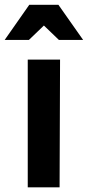

<svg xmlns="http://www.w3.org/2000/svg" viewBox="-51 -800 375 820"><path d="M67.5 0V-545.5H205.5L203.5 0ZM-31 -629.5 74 -779.5H198.5L304 -629.5H200.5L136.5 -691L72.5 -629.5Z"/></svg>

Font: Spline Sans SemiBold
Style: Regular
Weight: 600
Designer: Eben Sorkin, Mirko Velimirovic
Foundry: Sorkin Type
Version: Version 1.000; ttfautohint (v1.8.3)